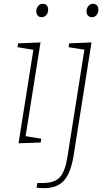

<svg xmlns="http://www.w3.org/2000/svg" viewBox="-20 -748 561 1005"><path d="M77 2 157 -502 168 -485 72 -501 75 -521 192 -526 112 -23 103 -37 196 -22 193 -2ZM198 -658Q185 -658 177.5 -666.5Q170 -675 170 -689Q170 -705 179.5 -716.5Q189 -728 205 -728Q218 -728 225 -719.5Q232 -711 232 -697Q232 -681 222.5 -669.5Q213 -658 198 -658ZM171 234 176 209Q184 210 191 210Q198 210 204 210Q265 210 293 180Q321 150 333 73L423 -496L429 -487L339 -501L342 -521L459 -526L365 68Q355 128 336.5 165Q318 202 287 219.5Q256 237 209 237Q198 237 189.5 236Q181 235 171 234ZM461 -658Q448 -658 440.5 -666.5Q433 -675 433 -689Q433 -705 442.5 -716.5Q452 -728 468 -728Q481 -728 488 -719.5Q495 -711 495 -697Q495 -681 485.5 -669.5Q476 -658 461 -658Z"/></svg>

Font: Bitter Thin ExtraLight
Style: Italic
Weight: 250
Italic angle: -9°
Version: Version 2.002